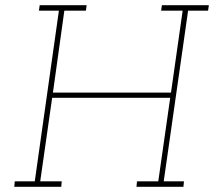

<svg xmlns="http://www.w3.org/2000/svg" viewBox="-20 -720 825 740"><path d="M604 -700 601 -679H684L639 -363H184L228 -679H311L314 -700H133L130 -679H207L114 -21H37L35 0H216L218 -21H135L181 -343H636L590 -21H508L506 0H687L689 -21H611L705 -679H782L785 -700Z"/></svg>

Font: Josefin Slab Thin ExtraLight
Style: Italic
Weight: 250
Italic angle: -12°
Version: Version 2.000